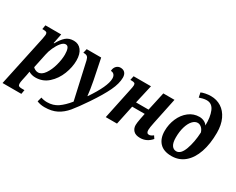

<svg xmlns="http://www.w3.org/2000/svg" viewBox="-151 -1309 2565 2087"><g transform="rotate(30 1132.0 -265.0)"><path d="M110 -397Q118 -439 118 -448Q118 -470 107.5 -477Q97 -484 72 -484H55L64 -536H262L238 -414H244Q281 -480 319 -513Q357 -546 417 -546Q477 -546 512.5 -500.5Q548 -455 548 -372Q548 -290 513.5 -201Q479 -112 411.5 -51Q344 10 252 10Q204 10 166 -13Q165 -9 163.5 4.5Q162 18 158 35L144 101Q137 134 137 150Q137 173 147.5 180.5Q158 188 185 188H219L210 240H-26ZM407 -367Q407 -411 396.5 -439.5Q386 -468 360 -468Q332 -468 304 -434.5Q276 -401 254 -352.5Q232 -304 224 -261L186 -81Q195 -70 212.5 -61Q230 -52 249 -52Q294 -52 330.5 -104.5Q367 -157 387 -231.5Q407 -306 407 -367Z M404 222 419 166Q455 179 496 179Q572 179 629 140Q686 101 744 29L641 -431Q634 -461 620 -472.5Q606 -484 579 -484H570L582 -536H764L817 -276Q825 -238 833.5 -180.5Q842 -123 844 -99H847Q984 -301 984 -397Q984 -429 969 -446Q954 -463 928 -463Q929 -500 950.5 -523Q972 -546 1003 -546Q1039 -546 1058.5 -524.5Q1078 -503 1078 -464Q1078 -390 1033 -295.5Q988 -201 897 -66Q816 54 765.5 114.5Q715 175 652 207.5Q589 240 499 240Q447 240 404 222Z M1455 -88Q1455 -115 1466 -172L1480 -242H1323L1272 0H1131L1213 -390Q1223 -433 1223 -452Q1223 -471 1212.5 -477.5Q1202 -484 1177 -484H1160L1171 -536H1389L1336 -303H1493L1544 -536H1684L1616 -210Q1601 -139 1601 -111Q1601 -68 1632 -68Q1645 -68 1657 -73.5Q1669 -79 1685 -91L1707 -58Q1649 10 1566 10Q1509 10 1482 -18Q1455 -46 1455 -88Z M1760 -191Q1760 -274 1792 -348Q1824 -422 1882 -467Q1940 -512 2013 -512Q2045 -512 2073.5 -498Q2102 -484 2114 -462Q2117 -568 2088 -638Q2059 -708 1992 -708Q1969 -708 1943.5 -702Q1918 -696 1900 -689L1888 -747Q1906 -756 1940.5 -763Q1975 -770 2008 -770Q2081 -770 2138.5 -733.5Q2196 -697 2229.5 -626Q2263 -555 2263 -456Q2263 -317 2227 -211.5Q2191 -106 2122.5 -48Q2054 10 1959 10Q1860 10 1810 -43.5Q1760 -97 1760 -191ZM2110 -372Q2100 -406 2077.5 -426Q2055 -446 2029 -446Q1995 -446 1965.5 -413.5Q1936 -381 1918.5 -322.5Q1901 -264 1901 -189Q1901 -124 1922 -92.5Q1943 -61 1979 -61Q2036 -61 2070 -155Q2104 -249 2110 -372Z"/></g></svg>

Font: Noto Serif Narrow
Style: Bold Italic
Weight: 700
Width: 4
Italic angle: -12°
Designer: Monotype Design Team
Foundry: Monotype Imaging Inc.
Version: Version 1.001